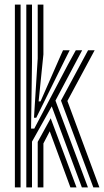

<svg xmlns="http://www.w3.org/2000/svg" viewBox="-20 -820 455 840"><path d="M95.1 0V-800H120V-547.3L115.9 -257.4H130L276.9 -536.8L311.6 -600H339.4L222.6 -379.9L364.8 0H338.2L206.3 -354.6L120 -200.3V0ZM145 0V-199.3L201.8 -302.5L314.8 0H288.1L197.6 -245.6L169.9 -192.5V0ZM45.1 0V-800H70.1V0ZM388.4 0 246.8 -379.9 365.2 -600H394L274.8 -378.3L415 0ZM128.7 -305 145 -564.2V-800H169.9V-582.1L149 -376.5H157.4L244.4 -574.9L255.7 -600H284.8L264.2 -559.1L138.7 -305Z"/></svg>

Font: Big Shoulders Inline Display SC Thin
Style: Regular
Weight: 100
Designer: Patric King
Foundry: XO Type Co
Version: Version 2.002